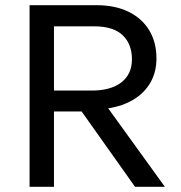

<svg xmlns="http://www.w3.org/2000/svg" viewBox="-20 -720 697 740"><path d="M94 0V-700H352Q423 -700 474.8 -675Q526.5 -650 554.8 -603.8Q583 -557.5 583 -495Q583 -442.5 560 -402.2Q537 -362 495 -336.5Q453 -311 397 -302.5L615.5 0H500.5L294.5 -290.5H188V0ZM188 -371H334Q407 -371 447.8 -402.5Q488.5 -434 488.5 -491.5Q488.5 -550.5 452.5 -584.5Q416.5 -618.5 343.5 -618.5H188Z"/></svg>

Font: Geologica Cursive Light
Style: Regular
Weight: 300
Designer: Sindre Bremnes, Frode Helland
Foundry: Monokrom Skriftforlag AS
Version: Version 1.010;gftools[0.9.28]